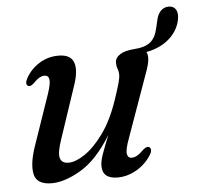

<svg xmlns="http://www.w3.org/2000/svg" viewBox="-47 -649 727 707"><g transform="rotate(-5 316.5 -295.5)"><path d="M484.5 -92Q490.5 -89.5 491 -81.2Q491.5 -73 485 -63Q464.5 -30 430.5 -10.2Q396.5 9.5 360 9.5Q304 9.5 304 -38Q304 -56.5 313.8 -83.5Q323.5 -110.5 339 -149Q285 -61.5 224.8 -26Q164.5 9.5 116.5 9.5Q61 9.5 52.5 -29.5Q44 -68.5 67 -134L131 -320Q143.5 -357 141 -372.2Q138.5 -387.5 124 -387.5Q115 -387.5 105 -382Q95 -376.5 81 -362Q68.5 -351 61.5 -355Q48 -361 61 -385Q79 -417 111 -436.8Q143 -456.5 181.5 -456.5Q226 -456.5 237.2 -427Q248.5 -397.5 230 -343L164.5 -147.5Q148 -99.5 153.8 -80Q159.5 -60.5 185 -60.5Q211 -60.5 246 -84.2Q281 -108 315 -155.2Q349 -202.5 373 -273Q388 -317 393.2 -336.5Q398.5 -356 398.5 -367.5Q398.5 -379 394.5 -389Q390.5 -399 390.5 -411.5Q390.5 -430.5 409.2 -442.2Q428 -454 460 -456Q461.5 -456.5 464 -456.5Q500 -458.5 520.2 -473.8Q540.5 -489 548.5 -523.5L556 -555.5Q560.5 -577 572.8 -589.2Q585 -601.5 604 -601Q621.5 -600 629 -585.8Q636.5 -571.5 631 -547Q622 -507.5 589 -479.2Q556 -451 505.5 -441.5Q518 -420.5 498 -367.5L413.5 -130.5Q398.5 -90 401 -74.2Q403.5 -58.5 418.5 -58.5Q427.5 -58.5 438 -64.2Q448.5 -70 464 -85.5Q477 -96 484.5 -92Z"/></g></svg>

Font: Fraunces 72pt S050
Style: Italic
Weight: 400
Italic angle: -16°
Version: Version 1.000; ttfautohint (v1.8.3)